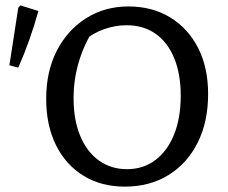

<svg xmlns="http://www.w3.org/2000/svg" viewBox="-20 -686 850 715"><path d="M445 9Q357 9 291 -31.5Q225 -72 188.5 -145.5Q152 -219 152 -318Q152 -420 191.5 -497Q231 -574 300.5 -618Q370 -662 458 -662Q547 -662 614 -621Q681 -580 718 -507Q755 -434 755 -336Q755 -233 716.5 -155.5Q678 -78 608 -34.5Q538 9 445 9ZM453 -56Q513 -56 558 -89.5Q603 -123 628 -184.5Q653 -246 653 -330Q653 -411 628.5 -470Q604 -529 559 -560.5Q514 -592 451 -592Q410 -592 368 -577.5Q326 -563 291 -533L328 -576Q254 -456 254 -320Q254 -240 278.5 -180.5Q303 -121 348 -88.5Q393 -56 453 -56ZM48 -434 15 -443 48 -657 56 -666 123 -645Q108 -591 89.5 -538.5Q71 -486 48 -434Z"/></svg>

Font: Piazzolla 24pt Medium
Style: Regular
Weight: 500
Designer: Juan Pablo del Peral
Foundry: Huerta Tipografica
Version: Version 2.005